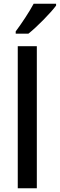

<svg xmlns="http://www.w3.org/2000/svg" viewBox="-20 -1007 320 1027"><path d="M280 -977V-987H160C136 -942 96 -882 64 -839V-827H132C178 -863 252 -939 280 -977ZM177 0V-760H75V0Z"/></svg>

Font: Noto Sans Khmer SemiCondensed Medium
Style: Regular
Weight: 500
Width: 4
Designer: Danh Hong and the Monotype Design Team
Foundry: Monotype Imaging Inc.
Version: Version 2.004